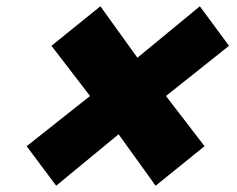

<svg xmlns="http://www.w3.org/2000/svg" viewBox="-20 -711 755 612"><path d="M632 -245 476 -119 358 -283 159 -119 65 -245 267 -405 144 -565 300 -691 418 -527 617 -691 710 -565 509 -405Z"/></svg>

Font: TypoPRO Sinkin Sans
Style: 900 X Black Italic
Weight: 950
Italic angle: -112°
Designer: Keith Bates
Foundry: K-Type
Version: Sinkin Sans (version 1.0)  by Keith Bates   •   © 2014   www